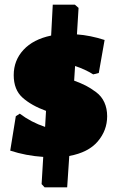

<svg xmlns="http://www.w3.org/2000/svg" viewBox="-20 -666 514 826"><path d="M302 -646 318 -632 311 -518Q368 -514 430 -494L405 -352L381 -346Q346 -368 303 -382L299 -319Q329 -308 349.5 -297.5Q370 -287 393.5 -269.5Q417 -252 429 -225.5Q441 -199 441 -166Q441 -105 400.5 -57.5Q360 -10 278 5L269 140H172L159 126L166 9Q91 4 24 -18L48 -166L65 -177Q114 -140 174 -120L178 -189Q115 -212 77 -246Q39 -280 39 -343Q39 -406 81 -451.5Q123 -497 200 -513L207 -646Z"/></svg>

Font: Alegreya Sans Black
Style: Regular
Weight: 900
Designer: Juan Pablo del Peral
Foundry: Huerta Tipografica
Version: Version 2.007